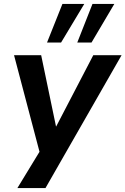

<svg xmlns="http://www.w3.org/2000/svg" viewBox="-20 -784 643 984"><path d="M69 180 197 -30 192 30 52 -501H191L267 -136H268L458 -501H603L213 180ZM376 -566 454 -764H566L449 -566ZM221 -566 300 -764H412L293 -566Z"/></svg>

Font: Nunito Sans 7pt
Style: Bold Italic
Weight: 700
Italic angle: -9°
Version: Version 3.101;gftools[0.9.27]